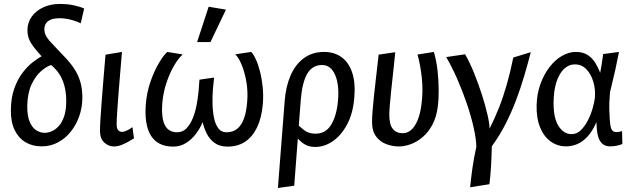

<svg xmlns="http://www.w3.org/2000/svg" viewBox="-20 -722 3165 962"><path d="M188.6 11.3Q142.2 11.3 107.3 -9.7Q72.4 -30.7 53 -71.2Q33.7 -111.6 34.5 -170.4Q35 -232.4 51.3 -278Q67.6 -323.6 91.8 -355.7Q115.9 -387.9 142.1 -408.6Q168.2 -429.2 188.3 -440.1Q155.7 -475 136.4 -504.5Q117 -533.9 117.5 -573Q118.3 -610.4 139.4 -639.4Q160.5 -668.3 196.8 -685.2Q233.1 -702.2 279.1 -702.2Q319.7 -702.2 351 -695.2Q382.3 -688.2 401.7 -679.2L384.4 -605.1Q363.1 -616.1 334.3 -623.3Q305.4 -630.6 277.7 -630.6Q238.9 -630.6 220.5 -615.8Q202.2 -601 202.2 -575.8Q202.2 -554.6 214.1 -536.3Q226 -518 252.6 -491.2L297.1 -444Q326.9 -414.3 348.5 -382.9Q370.2 -351.5 381.7 -314.5Q393.2 -277.5 392.6 -228.8Q392.1 -182.7 376.9 -139.4Q361.7 -96.2 334.5 -62.2Q307.4 -28.3 270.3 -8.5Q233.2 11.3 188.6 11.3ZM203.5 -56.5Q219.7 -56.5 238.4 -64Q257 -71.4 273.8 -89.6Q290.6 -107.8 301.3 -138.8Q311.9 -169.7 311.9 -216.7Q311.9 -270.2 296.6 -312Q281.3 -353.8 252.4 -381.2L236.6 -396.4Q213.5 -389.6 186 -365.8Q158.5 -342 138.3 -299.5Q118.1 -257 116.6 -192.4Q115.9 -143.2 128 -113.3Q140.2 -83.4 160.8 -69.9Q181.3 -56.5 203.5 -56.5Z M550.9 11.8Q523.6 11.8 502.3 -7.8Q480.9 -27.5 480.9 -67Q480.9 -88 483.4 -128Q485.9 -168 490 -220.7Q494.1 -273.4 498.9 -332Q503.6 -390.5 508.7 -448L591.1 -461.8Q587.1 -410.6 582.2 -356Q577.3 -301.4 573.6 -251Q569.9 -200.7 567.1 -160.6Q564.4 -120.4 564.4 -98.2Q564.4 -78.5 572.2 -69.8Q580.1 -61.1 591.1 -61.1Q600.9 -61.1 615.1 -67.7Q629.3 -74.3 643.7 -85L651.3 -28.7Q619.4 -8.7 595.6 1.6Q571.8 11.8 550.9 11.8Z M848.2 12.6Q770.2 12.6 735.9 -43Q701.7 -98.6 711 -204.3Q716 -261 734.1 -313.2Q752.3 -365.3 775.4 -404.9Q798.6 -444.5 818.2 -461.8L895.7 -449.2Q875.3 -432.1 853.3 -395Q831.3 -358 814.7 -309.2Q798.1 -260.5 793.3 -206.3Q789.6 -160.7 795.5 -127.6Q801.3 -94.5 819.1 -76.8Q836.9 -59.2 867.2 -59.2Q894.3 -59.2 913.1 -77.8Q931.8 -96.3 944.6 -126.6Q957.4 -156.9 964.4 -192.5Q971.3 -228.2 974.7 -262.4Q978 -296.7 979.3 -322.8L1052.6 -333.4Q1049.4 -307.7 1046.6 -272.5Q1043.9 -237.2 1044.9 -200.2Q1045.8 -163.2 1052.4 -131Q1059 -98.9 1073.9 -79Q1088.8 -59.2 1114.6 -59.2Q1147.4 -59.2 1168.9 -77Q1190.4 -94.7 1202.5 -128.5Q1214.6 -162.2 1218.3 -209.7Q1223 -263.3 1214.4 -312.6Q1205.7 -361.8 1190.3 -398.6Q1174.9 -435.5 1158.4 -449.7L1238.4 -461.8Q1249.2 -452 1261.2 -426.3Q1273.3 -400.5 1282.5 -364.7Q1291.8 -328.9 1296.1 -286.5Q1300.3 -244.2 1297.1 -201.7Q1291.1 -132.6 1268.4 -84.7Q1245.6 -36.8 1208.5 -12.1Q1171.4 12.6 1119.8 12.6Q1081 12.6 1055.7 -5.6Q1030.4 -23.8 1016.1 -52.2Q1001.8 -80.7 995.3 -110.4Q983.6 -80.7 962.4 -52.2Q941.2 -23.8 912.2 -5.6Q883.1 12.6 848.2 12.6ZM967.5 -511.1 1025.5 -688.3 1112.1 -673.8 1034.4 -511.1Z M1372.4 219.9 1406.4 -216.6Q1411.8 -287.8 1435.4 -342.8Q1459 -397.8 1501.4 -429.8Q1543.8 -461.8 1603.8 -461.8Q1654.7 -461.8 1691 -435.7Q1727.3 -409.6 1744.4 -358.9Q1761.6 -308.1 1755.3 -233.8Q1749.1 -155.2 1719.8 -99.8Q1690.5 -44.4 1648.2 -15.1Q1605.9 14.3 1560 14.3Q1532.1 14.3 1512.2 4.1Q1492.3 -6.2 1477.9 -21.8Q1463.6 -37.4 1451.8 -51.1L1457.1 -108.8Q1479.3 -89.5 1502.5 -70.9Q1525.7 -52.2 1560.6 -52.2Q1611.9 -52.2 1639.3 -97.1Q1666.6 -142 1673.4 -216.6Q1680.6 -298.1 1658.9 -347.2Q1637.1 -396.3 1594 -396.3Q1544.5 -396.3 1519 -351.8Q1493.5 -307.3 1486.8 -219.4L1454.2 208.4Z M1977.4 11.8Q1946.7 11.6 1915.6 0.2Q1884.6 -11.2 1864.4 -38.2Q1844.1 -65.1 1844.1 -111.5Q1844.1 -133.7 1846.9 -169.3Q1849.6 -204.9 1854.3 -246.6Q1858.9 -288.3 1863.5 -328.8Q1868.2 -369.2 1871.8 -401.2Q1875.4 -433.2 1877.2 -448.2L1960.3 -460.4Q1959.1 -446.4 1955.8 -415Q1952.6 -383.6 1948.3 -344.8Q1944.1 -306 1939.9 -266.8Q1935.8 -227.5 1933.2 -195.6Q1930.5 -163.6 1930.5 -147.2Q1930.5 -97.7 1948.3 -76.1Q1966.1 -54.5 1997.4 -54.5Q2021.8 -54.5 2040.5 -71.2Q2059.1 -87.8 2072.4 -119.7Q2085.6 -151.6 2091.5 -196.9Q2100.7 -265.5 2093.5 -331.8Q2086.3 -398.2 2071.9 -448.7L2153.8 -461.8Q2167.2 -416.7 2172.6 -365.4Q2177.9 -314 2178 -267.5Q2178.1 -221.1 2173.6 -188.9Q2167.3 -136.9 2147.3 -98.7Q2127.2 -60.6 2099.2 -36.4Q2071.2 -12.1 2039.4 -0.1Q2007.5 11.8 1977.4 11.8Z M2215.7 -436.1 2310.4 -450Q2334.1 -408.9 2355.8 -354.8Q2377.6 -300.7 2395 -246.3Q2412.4 -192 2422.7 -146.6Q2433.1 -101.2 2432.8 -77Q2459.1 -129.1 2480.2 -182.7Q2501.4 -236.4 2519.1 -298.2Q2536.9 -360 2551.8 -433.8L2639.5 -460.6Q2624.9 -403.6 2606.9 -342.7Q2589 -281.7 2565.8 -220.3Q2542.6 -158.8 2512.6 -100.2Q2482.6 -41.5 2444.1 11.1Q2443.1 63.7 2440.3 111.6Q2437.4 159.4 2432.1 201L2335.5 216.3Q2340.5 166.8 2347.2 119Q2354 71.2 2366.7 13.1Q2365.7 -27.6 2353.1 -83.4Q2340.5 -139.2 2319.2 -202Q2297.9 -264.9 2271.3 -325.7Q2244.6 -386.5 2215.7 -436.1Z M2816.3 11.3Q2773.5 11.3 2739.4 -12.9Q2705.3 -37.2 2686.2 -83.5Q2667.2 -129.7 2668.7 -194.6Q2670 -251.5 2687.4 -300Q2704.8 -348.5 2732.6 -384.9Q2760.5 -421.4 2795 -441.6Q2829.6 -461.8 2864.9 -461.8Q2900.8 -461.8 2924.1 -446.7Q2947.5 -431.5 2962.5 -407.4Q2977.5 -383.3 2987.2 -357.4Q2989.9 -371.5 2994.8 -400.2Q2999.6 -428.9 3002.1 -451.2L3081.4 -461.8Q3073.7 -421 3062.3 -369.3Q3050.8 -317.5 3036.3 -259.5Q3031.5 -206.9 3033.2 -163.5Q3034.8 -120.1 3037.6 -97.9Q3039.6 -81.8 3045.9 -71.1Q3052.2 -60.3 3069.6 -60.3Q3075.7 -60.3 3084.3 -61.8Q3092.8 -63.3 3096.8 -65.1L3098.4 -0.4Q3087.5 3.8 3071.7 7.6Q3055.9 11.3 3037.3 11.3Q3002.6 11.3 2985.9 -16.5Q2969.2 -44.4 2968.5 -110.1Q2948 -63.4 2923 -36.9Q2898 -10.4 2870.9 0.5Q2843.8 11.3 2816.3 11.3ZM2843.8 -49.9Q2870.2 -49.9 2890.5 -69.8Q2910.8 -89.8 2925.7 -119.2Q2940.7 -148.6 2949.3 -179.2Q2957.9 -209.9 2960.4 -230.4Q2964.5 -271.7 2953.3 -310.6Q2942.1 -349.6 2918.5 -374.5Q2894.9 -399.4 2860.3 -399.4Q2829.5 -399.4 2805.4 -376.1Q2781.2 -352.8 2767.4 -309.2Q2753.6 -265.6 2753.6 -204.9Q2753.6 -127.9 2779.6 -88.9Q2805.6 -49.9 2843.8 -49.9Z"/></svg>

Font: Ancizar Sans Thin
Style: Italic
Weight: 100
Italic angle: -4°
Designer: Cesar Puertas, Viviana Monsalve, Julian Moncada, Julian Prieto, Jose Castro, Mariel Hernandez, Felipe Aragon, Sara Alarc
Version: Version 8.100